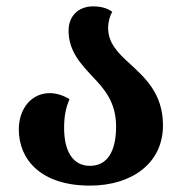

<svg xmlns="http://www.w3.org/2000/svg" viewBox="-20 -569 575 602"><path d="M262 13C392 13 491 -56 491 -176C491 -277 433 -327 384 -372C349 -404 319 -435 319 -481C319 -498 323 -516 332 -532C318 -542 300 -549 272 -549C225 -549 195 -518 195 -473C195 -408 234 -368 271 -328C307 -290 344 -249 344 -172C344 -95 317 -49 262 -49C209 -49 181 -94 181 -168C181 -203 186 -231 198 -258C179 -270 156 -277 136 -277C80 -277 39 -230 39 -163C39 -69 108 13 262 13Z"/></svg>

Font: Noto Serif Georgian SemiCondensed Bold
Style: Regular
Weight: 700
Width: 4
Designer: Monotype Design Team, Akaki Razmadze
Foundry: Google LLC
Version: Version 2.003